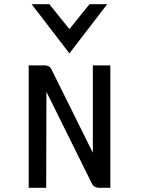

<svg xmlns="http://www.w3.org/2000/svg" viewBox="-20 -890 679 910"><path d="M309 -637 488 -870H404L309 -752L214 -870H130ZM417 -17C423 -6 435 0 449 0H503V-580H420V-166L223 -563C218 -574 207 -580 193 -580H116V0H199L200 -455Z"/></svg>

Font: Charger Monospace
Style: Regular
Weight: 400
Designer: Jasper
Foundry: Cannot Into Space Fonts
Version: Version 0.980